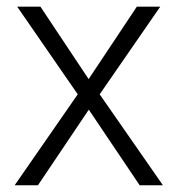

<svg xmlns="http://www.w3.org/2000/svg" viewBox="-20 -548 526 568"><path d="M242.2 -314 384.8 -528.3H454.1L274.9 -269L461.9 0H393.1L242.7 -223.6L92.3 0H23.4L210 -269L30.8 -528.3H99.6Z"/></svg>

Font: RobotoInd Light
Style: Regular
Weight: 300
Designer: Google
Version: Version 2.001151; 2014